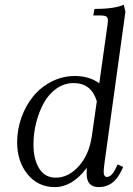

<svg xmlns="http://www.w3.org/2000/svg" viewBox="-20 -766 548 793"><path d="M50.8 -178.2Q50.8 -231 68.6 -280.8Q86.4 -330.6 117.4 -368.4Q148.4 -406.2 193.4 -429.2Q238.3 -452.1 289.1 -452.1Q349.1 -452.1 390.1 -421.9L423.8 -662.1Q425.8 -675.8 425.8 -682.1Q425.8 -693.4 418.9 -697.8Q412.1 -702.1 395 -702.1H365.2L370.1 -729Q450.2 -729 491.2 -746.1L498 -717.8L413.1 -104Q408.2 -68.8 408.2 -58.1Q408.2 -35.2 420.9 -35.2Q439.9 -35.2 455.1 -64.9L465.8 -86.9L488.8 -76.2L478 -54.2Q446.8 6.8 388.2 6.8Q337.9 6.8 337.9 -47.9Q337.9 -64.5 338.9 -73.2Q278.8 6.8 206.1 6.8Q137.2 6.8 94 -46.1Q50.8 -99.1 50.8 -178.2ZM118.2 -169.9Q118.2 -108.4 141.8 -70.3Q165.5 -32.2 210 -32.2Q262.2 -32.2 304.7 -78.9Q347.2 -125.5 358.9 -201.2L379.9 -348.1Q356.9 -422.9 284.2 -422.9Q245.1 -422.9 212.6 -399.7Q180.2 -376.5 160.2 -339.4Q140.1 -302.2 129.2 -258.3Q118.2 -214.4 118.2 -169.9Z"/></svg>

Font: Dihjauti S
Style: Italic
Weight: 400
Italic angle: -9°
Designer: T. Christopher White
Version: Version 3.0.0